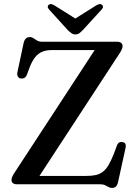

<svg xmlns="http://www.w3.org/2000/svg" viewBox="-20 -905 678 943"><path d="M569 -645.5 158.5 -17.5 99.5 -41H404Q430.5 -41 450 -45.2Q469.5 -49.5 485 -61.2Q500.5 -73 513.2 -94.5Q526 -116 539.5 -150.5L555 -192Q559 -202 566 -205.5Q573 -209 582 -207Q592.5 -205.5 595.8 -198.2Q599 -191 597 -180L560 -11.5Q557 3 550 10.5Q543 18 530 18Q520.5 18 513 13.5Q505.5 9 495.8 4.5Q486 0 470 0H63Q49.5 0 43 -5.8Q36.5 -11.5 36.5 -21Q36.5 -27.5 39.5 -35.2Q42.5 -43 48.5 -52.5L461 -683.5L475.5 -659H232.5Q208 -659 188.5 -651.2Q169 -643.5 154 -625.8Q139 -608 126.5 -576.5L112 -537.5Q107 -526 99 -522Q91 -518 82 -519.5Q72.5 -521 67.8 -528.8Q63 -536.5 65.5 -550L95.5 -691.5Q99 -708 106.8 -715.5Q114.5 -723 127 -723Q136.5 -723 144.5 -717.2Q152.5 -711.5 162.2 -705.8Q172 -700 187 -700H555Q568.5 -700 575.2 -694Q582 -688 582 -678.5Q582 -672.5 578.8 -664.2Q575.5 -656 569 -645.5ZM370 -801.5 246.5 -879Q229.5 -889.5 219.5 -881.5Q215 -878.5 214.5 -872.2Q214 -866 221 -858.5L313 -757Q323 -747.5 331 -741.8Q339 -736 350.5 -736Q362 -736 369.5 -741.8Q377 -747.5 386.5 -757L479.5 -858.5Q486 -866 485.8 -872.2Q485.5 -878.5 481 -881.5Q471 -889.5 453.5 -879L330 -801.5Z"/></svg>

Font: Fraunces 10pt
Style: Regular
Weight: 400
Version: Version 1.000;[b76b70a41]